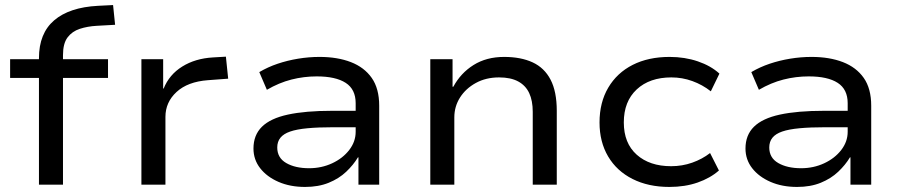

<svg xmlns="http://www.w3.org/2000/svg" viewBox="-20 -730 3564 759"><path d="M134 0V-422H20V-496H157L134 -473V-500Q134 -598 194 -649.5Q254 -701 367 -707L427 -710L435 -632L363 -628Q326 -626 295.5 -616Q265 -606 247 -582Q229 -558 229 -512V-485L211 -496H407V-422H229V0Z M539 0V-496H625V-380H627Q649 -435 700.5 -467Q752 -499 822 -503L873 -506L882 -419L802 -413Q722 -407 678 -366.5Q634 -326 634 -268V0Z M1186 9Q1127 9 1081 -11Q1035 -31 1008.5 -65Q982 -99 982 -143Q982 -196 1015.5 -229Q1049 -262 1118 -277Q1187 -292 1293 -292H1402V-227H1298Q1238 -227 1195.5 -223Q1153 -219 1127 -210Q1101 -201 1088.5 -185.5Q1076 -170 1076 -147Q1076 -106 1111.5 -85.5Q1147 -65 1202 -65Q1251 -65 1293 -84.5Q1335 -104 1360.5 -137Q1386 -170 1386 -209V-322Q1386 -377 1346.5 -402.5Q1307 -428 1232 -428Q1181 -428 1132 -415.5Q1083 -403 1035 -375L1005 -445Q1039 -465 1077.5 -478Q1116 -491 1158.5 -498Q1201 -505 1243 -505Q1314 -505 1367 -484.5Q1420 -464 1449.5 -422Q1479 -380 1479 -312V0H1397V-108H1395Q1377 -78 1348.5 -51Q1320 -24 1279.5 -7.5Q1239 9 1186 9Z M1681 0V-496H1769V-387H1772Q1801 -441 1852 -473Q1903 -505 1973 -505Q2039 -505 2085.5 -483.5Q2132 -462 2156.5 -415Q2181 -368 2181 -292V0H2086V-288Q2086 -332 2072 -362Q2058 -392 2028.5 -408Q1999 -424 1953 -424Q1901 -424 1861 -402Q1821 -380 1798.5 -344.5Q1776 -309 1776 -266V0Z M2626 9Q2543 9 2480.5 -22.5Q2418 -54 2384 -111.5Q2350 -169 2350 -246Q2350 -325 2384.5 -383.5Q2419 -442 2481 -473.5Q2543 -505 2627 -505Q2687 -505 2738.5 -487.5Q2790 -470 2824 -439L2790 -369Q2757 -395 2717 -409.5Q2677 -424 2634 -424Q2548 -424 2497 -376.5Q2446 -329 2446 -246Q2446 -164 2497 -118.5Q2548 -73 2633 -73Q2677 -73 2716.5 -87Q2756 -101 2787 -125L2822 -56Q2788 -26 2738 -8.5Q2688 9 2626 9Z M3131 9Q3072 9 3026 -11Q2980 -31 2953.5 -65Q2927 -99 2927 -143Q2927 -196 2960.5 -229Q2994 -262 3063 -277Q3132 -292 3238 -292H3347V-227H3243Q3183 -227 3140.5 -223Q3098 -219 3072 -210Q3046 -201 3033.5 -185.5Q3021 -170 3021 -147Q3021 -106 3056.5 -85.5Q3092 -65 3147 -65Q3196 -65 3238 -84.5Q3280 -104 3305.5 -137Q3331 -170 3331 -209V-322Q3331 -377 3291.5 -402.5Q3252 -428 3177 -428Q3126 -428 3077 -415.5Q3028 -403 2980 -375L2950 -445Q2984 -465 3022.5 -478Q3061 -491 3103.5 -498Q3146 -505 3188 -505Q3259 -505 3312 -484.5Q3365 -464 3394.5 -422Q3424 -380 3424 -312V0H3342V-108H3340Q3322 -78 3293.5 -51Q3265 -24 3224.5 -7.5Q3184 9 3131 9Z"/></svg>

Font: Nunito Sans 7pt SemiExpanded
Style: Regular
Weight: 400
Width: 6
Designer: Vernon Adams
Foundry: Vernon Adams
Version: Version 3.101;gftools[0.9.27]